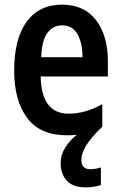

<svg xmlns="http://www.w3.org/2000/svg" viewBox="-20 -572 521 826"><path d="M330 115Q330 156 369 156Q381 156 394 153.5Q407 151 414 148V224Q385 234 348 234Q294 234 267.5 205.5Q241 177 241 129Q241 93 261.5 61.5Q282 30 310 8Q290 10 267 10Q153 10 97 -64.5Q41 -139 41 -268Q41 -406 95 -479Q149 -552 247 -552Q342 -552 393 -485.5Q444 -419 444 -309V-243H155Q158 -83 275 -83Q348 -83 420 -124V-27Q372 19 351 53.5Q330 88 330 115ZM247 -463Q208 -463 184 -430.5Q160 -398 157 -326H335Q335 -386 313.5 -424.5Q292 -463 247 -463Z"/></svg>

Font: Noto Sans Kannada Condensed SemiBold
Style: Regular
Weight: 600
Width: 3
Designer: Jelle Bosma - Monotype Design Team
Foundry: Monotype Imaging Inc.
Version: Version 2.005; ttfautohint (v1.8.4.7-5d5b)